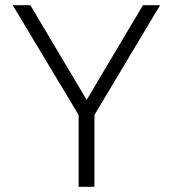

<svg xmlns="http://www.w3.org/2000/svg" viewBox="-20 -720 667 740"><path d="M531 -700H597L344 -277V0H283V-277L29 -700H97L314 -335Z"/></svg>

Font: Albert Sans Light
Style: Regular
Weight: 300
Designer: Andreas Rasmussen
Foundry: a.Foundry
Version: Version 1.025